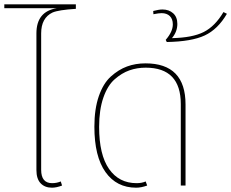

<svg xmlns="http://www.w3.org/2000/svg" viewBox="-30 -861 1073 891"><path d="M322 -820Q242 -815 214 -803Q161 -778 161 -706V-73Q161 -11 212 -11Q233 -11 252 -19L258 0Q232 10 211 10Q178 10 158.5 -10.5Q139 -31 139 -72V-706Q139 -808 234 -823H-10V-841H322Z M602 10Q511 10 459.5 -62.5Q408 -135 408 -273Q408 -355 428.5 -414.5Q449 -474 484.5 -506Q520 -538 559.5 -552.5Q599 -567 645 -567Q831 -567 831 -376V0H809V-378Q809 -547 646 -547Q606 -547 570.5 -534.5Q535 -522 502 -493Q469 -464 449.5 -407.5Q430 -351 430 -272Q430 -143 476 -77Q522 -11 604 -11Q628 -11 646 -19L653 0Q625 10 602 10Z M1007 -805 1023 -797Q981 -725 920 -696.5Q859 -668 744 -666L739 -676Q772 -714 772 -748Q772 -773 758 -786.5Q744 -800 720 -800Q707 -800 682 -795L681 -810Q707 -817 724 -817Q754 -817 773.5 -799.5Q793 -782 793 -750Q793 -714 768 -684Q863 -686 915.5 -712.5Q968 -739 1007 -805Z"/></svg>

Font: FiraGO Thin
Style: Regular
Weight: 100
Designer: bBox Type
Foundry: bBox Type GmbH
Version: Version 1.001;PS 001.001;hotconv 1.0.88;makeotf.lib2.5.64775